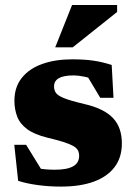

<svg xmlns="http://www.w3.org/2000/svg" viewBox="-20 -710 521 746"><path d="M260 -479.5Q309 -479.5 344 -474.2Q379 -469 414 -457.5L421 -330H369.5L298.5 -449L352.5 -398Q330 -407.5 307 -412.2Q284 -417 266.5 -417Q227 -417 208.5 -406.2Q190 -395.5 190 -374Q190 -360 197.2 -349.2Q204.5 -338.5 229.2 -328.5Q254 -318.5 307 -306Q346.5 -297 374.2 -283.2Q402 -269.5 419.5 -250.8Q437 -232 445.2 -207.5Q453.5 -183 453.5 -153Q453.5 -98 425.2 -60.8Q397 -23.5 344.2 -4.2Q291.5 15 217 15Q170 15 126 9Q82 3 50.5 -7.5L35.5 -147.5H81.5L163 -15L84 -65Q100 -60 118.8 -57Q137.5 -54 156.5 -52.2Q175.5 -50.5 192.5 -50.5Q240.5 -50.5 264 -63.8Q287.5 -77 287.5 -104.5Q287.5 -117 282.5 -126.2Q277.5 -135.5 264.2 -143Q251 -150.5 226.8 -158.2Q202.5 -166 164.5 -175Q113.5 -187.5 85.5 -208.2Q57.5 -229 46.8 -257.2Q36 -285.5 36 -318.5Q36 -371.5 64.8 -407.5Q93.5 -443.5 144.2 -461.5Q195 -479.5 260 -479.5ZM194.5 -526 260 -690.5H435V-663.5L262.5 -526Z"/></svg>

Font: Newsreader ExtraBold
Style: Regular
Weight: 800
Designer: Hugues Gentile
Foundry: Production Type
Version: Version 1.003